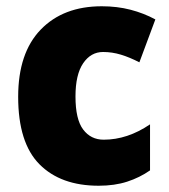

<svg xmlns="http://www.w3.org/2000/svg" viewBox="-20 -583 540 613"><path d="M295 10Q174 10 106 -58.5Q38 -127 38 -274Q38 -414 110 -488.5Q182 -563 305 -563Q354 -563 396.5 -552Q439 -541 476 -521L425 -384Q394 -400 366 -408.5Q338 -417 309 -417Q270 -417 245.5 -381Q221 -345 221 -275Q221 -202 245.5 -169.5Q270 -137 311 -137Q387 -137 459 -186V-39Q426 -16 386 -3Q346 10 295 10Z"/></svg>

Font: Noto Sans Gurmukhi UI SemiCondensed Black
Style: Regular
Weight: 900
Width: 4
Designer: Jelle Bosma - Monotype Design Team
Foundry: Monotype Imaging Inc.
Version: Version 2.004; ttfautohint (v1.8.4.7-5d5b)